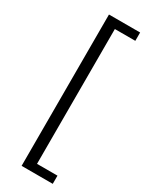

<svg xmlns="http://www.w3.org/2000/svg" viewBox="-245 -839 828 1057"><g transform="rotate(30 169.0 -311.0)"><path d="M106 170H304V118H174V-739H304V-792H106Z"/></g></svg>

Font: Noto Sans KR
Style: Regular
Weight: 400
Designer: Ryoko NISHIZUKA 西塚涼子 (kana, bopomofo & ideographs); Paul D. Hunt (Latin, Greek & Cyrillic); Sandoll Communications 산돌커뮤니
Foundry: Adobe
Version: Version 2.004;hotconv 1.0.118;makeotfexe 2.5.65603